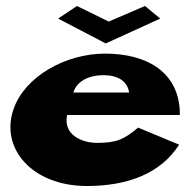

<svg xmlns="http://www.w3.org/2000/svg" viewBox="-20 -604 643 641"><path d="M237 -584 174 -542 333 -459 515 -542 464 -584 343 -532ZM580 -220C581 -224 580 -233 580 -239C571 -368 465 -425 331 -425C198 -425 62 -348 25 -239C-20 -109 87 17 270 17C405 17 516 -24 578 -121L441 -178C393 -137 366 -127 304 -127C256 -127 190 -152 204 -220ZM225 -295C234 -328 270 -353 326 -353C373 -353 406 -333 411 -295Z"/></svg>

Font: Hussar Milosc
Style: Bold
Weight: 700
Foundry: Cannot Into Space Fonts
Version: Version 1.02